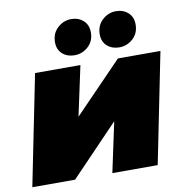

<svg xmlns="http://www.w3.org/2000/svg" viewBox="-87 -857 902 938"><g transform="rotate(-10 364.0 -388.0)"><path d="M-2 0 108 -547H333L280 -300L519 -547H730L620 0H395L448 -248L210 0ZM314 -599Q278 -599 254 -620Q230 -641 230 -678Q230 -722 259.5 -749Q289 -776 327 -776Q363 -776 387 -754.5Q411 -733 411 -696Q411 -652 381.5 -625.5Q352 -599 314 -599ZM536 -599Q500 -599 476 -620Q452 -641 452 -678Q452 -722 481.5 -749Q511 -776 549 -776Q585 -776 609 -754.5Q633 -733 633 -696Q633 -652 603.5 -625.5Q574 -599 536 -599Z"/></g></svg>

Font: Montserrat Black
Style: Italic
Weight: 900
Italic angle: -11.3°
Designer: Julieta Ulanovsky
Foundry: Julieta Ulanovsky
Version: Version 9.000; ttfautohint (v1.8.4.7-5d5b)